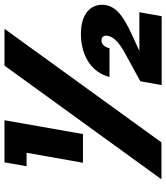

<svg xmlns="http://www.w3.org/2000/svg" viewBox="38 -782 745 861"><g transform="rotate(-90 410.5 -351.5)"><path d="M36.9 0H202.5L711.8 -703.9H546.7ZM111.2 -352H239.8L301.8 -704H112.9L95.6 -604.8H155.9ZM495.9 -233H624.5C630.5 -256 642.2 -268.9 660.3 -268.9C674.7 -268.9 683.4 -258.3 680.5 -241.1C675.6 -215.2 652.6 -192.4 611.8 -168.8L476.6 -94.6L459.3 1H768.4L786.2 -99H582.8L549.1 -69.9L678.1 -129.1C768 -169.4 809.3 -201.4 818.3 -250.3C827.3 -304.1 792.5 -361.2 689.6 -361.2C585 -361.2 513.6 -307.7 495.9 -233Z"/></g></svg>

Font: Poppins Devanagari Thin
Style: Italic
Weight: 100
Italic angle: -10°
Designer: Ninad Kale (Devanagari), Jonny Pinhorn (Latin)
Foundry: Indian Type Foundry
Version: 4.005